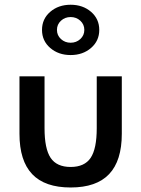

<svg xmlns="http://www.w3.org/2000/svg" viewBox="-20 -795 610 829"><path d="M64.1 -217.3V-465.5H172.3V-241.4Q172.3 -152.7 198.6 -113.4Q225 -74.1 285 -74.1Q345 -74.1 371.4 -113.4Q397.7 -152.7 397.7 -241.4V-465.5H505.9V-217.3Q505.9 -100.9 451.1 -43.2Q396.4 14.5 285 14.5Q173.6 14.5 118.9 -43.2Q64.1 -100.9 64.1 -217.3ZM196.8 -588Q161.4 -618.6 161.4 -665.9Q161.4 -713.2 196.8 -743.9Q232.3 -774.5 285 -774.5Q337.7 -774.5 373.2 -743.9Q408.6 -713.2 408.6 -665.9Q408.6 -618.6 373.2 -588Q337.7 -557.3 285 -557.3Q232.3 -557.3 196.8 -588ZM243.2 -705.5Q225.9 -689.5 225.9 -665.9Q225.9 -642.3 243.2 -626.4Q260.5 -610.5 285 -610.5Q309.5 -610.5 326.8 -626.4Q344.1 -642.3 344.1 -665.9Q344.1 -689.5 326.8 -705.5Q309.5 -721.4 285 -721.4Q260.5 -721.4 243.2 -705.5Z"/></svg>

Font: Spartan MB SemBd
Style: Regular
Weight: 600
Designer: Matt Bailey, Mirko Velimirovic
Foundry: Matt Bailey
Version: Version 1.005